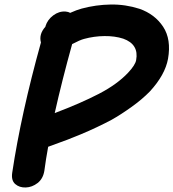

<svg xmlns="http://www.w3.org/2000/svg" viewBox="-20 -819 767 849"><path d="M34 -55Q29 -21 47.5 -5Q66 11 94 10Q122 9 146 -9.5Q170 -28 176 -63Q183 -116 193 -170L280 -202Q301 -210 336 -224.5Q371 -239 408 -256.5Q445 -274 473 -289Q514 -312 561.5 -346Q609 -380 643 -415Q710 -488 723 -559Q738 -645 701.5 -700.5Q665 -756 597 -780Q535 -800 469.5 -799Q404 -798 341 -781Q319 -775 290 -762Q282 -767 270 -768Q241 -770 215.5 -751Q190 -732 181 -703V-701Q151 -668 161 -631Q73 -315 34 -55ZM222 -319Q254 -462 299 -624Q333 -642 352 -647Q396 -659 442 -659.5Q488 -660 525 -648Q595 -623 582 -553Q578 -531 546 -497Q498 -446 417 -404Q336 -362 222 -319Z"/></svg>

Font: Balsamiq Sans
Style: Bold Italic
Weight: 700
Italic angle: -12°
Designer: Michael Angeles
Foundry: Balsamiq SRL
Version: Version 1.020; ttfautohint (v1.8.4.7-5d5b);gftools[0.9.26]